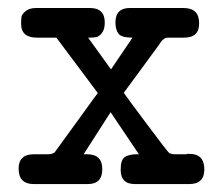

<svg xmlns="http://www.w3.org/2000/svg" viewBox="-20 -464 565 484"><path d="M26.9 -39.1Q26.9 -75.2 65.9 -75.2H102.1Q107.9 -75.2 111.6 -76.7Q115.2 -78.1 116.7 -79.1Q118.2 -80.1 122.1 -85.9Q126 -91.8 128.9 -95.2Q162.1 -141.1 185.1 -172.6Q208 -204.1 215.1 -214.1Q222.2 -224.1 226.1 -229V-230L122.1 -369.1H73.2Q33.2 -369.1 33.2 -403.8Q33.2 -415 34.2 -421.6Q35.2 -428.2 44.7 -436Q54.2 -443.8 70.8 -443.8H207Q244.1 -443.8 244.1 -407.2Q244.1 -390.1 237.1 -381.1Q230 -372.1 222.9 -370.6Q215.8 -369.1 206.1 -369.1H202.1L259.8 -289.1L314 -369.1Q286.1 -369.1 278.6 -379.2Q271 -389.2 271 -407.2Q271 -444.3 308.1 -443.8H442.9Q481.9 -443.8 481.9 -405.8Q482.9 -368.7 442.9 -369.1H405.8Q401.9 -369.1 398.9 -368.7Q396 -368.2 393.6 -366Q391.1 -363.8 389.6 -362.8Q388.2 -361.8 385 -357.4Q381.8 -353 380.9 -351.1L292 -230Q297.9 -221.2 349.9 -151.6Q401.9 -82 405.8 -79.1Q410.6 -75.2 419.9 -75.2H450.2L452.1 -76.2Q455.1 -76.2 457 -76.2Q495.1 -76.2 495.1 -37.1Q495.1 0 457 0H319.8Q283.7 0 284.2 -37.1Q284.2 -62 295.2 -68.6Q306.2 -75.2 325.2 -75.2H330.1L258.8 -181.2L190.9 -75.2H199.2Q238.3 -75.2 237.8 -37.1Q237.8 0 201.2 0H64.9Q26.9 0 26.9 -39.1Z"/></svg>

Font: CMU Typewriter Text
Style: Bold
Weight: 700
Version: Version 0.7.0